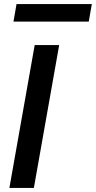

<svg xmlns="http://www.w3.org/2000/svg" viewBox="-20 -921 470 941"><path d="M26 0 150 -700H270L146 0ZM46 -815 61 -901H430L415 -815Z"/></svg>

Font: DM Sans 17pt SemiBold
Style: Italic
Weight: 600
Italic angle: -10°
Version: Version 4.004;gftools[0.9.30]